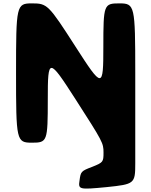

<svg xmlns="http://www.w3.org/2000/svg" viewBox="-20 -845 895 1137"><path d="M428 -256C588 -7 593 2 593 58C593 114 591 117 526 143C460 168 458 171 451 224C443 277 447 279 612 263C776 246 781 243 781 123V0V-413C781 -813 778 -825 687 -825C595 -825 592 -818 592 -569C592 -320 587 -320 427 -569C267 -818 260 -825 169 -825C77 -825 75 -813 75 -413C75 -12 77 0 169 0C260 0 263 -7 263 -256C263 -505 268 -505 428 -256Z"/></svg>

Font: Hussar Print
Style: Bold
Weight: 700
Foundry: Cannot Into Space Fonts
Version: Version 2.00